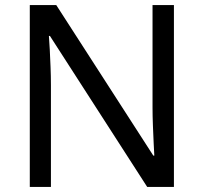

<svg xmlns="http://www.w3.org/2000/svg" viewBox="-20 -734 800 754"><path d="M663 0H558L176 -593H172Q174 -570 175.5 -538.5Q177 -507 178.5 -471.5Q180 -436 180 -399V0H97V-714H201L582 -123H586Q585 -139 583.5 -171Q582 -203 580.5 -241Q579 -279 579 -311V-714H663Z"/></svg>

Font: Noto Sans Ambassadori
Style: Regular
Weight: 400
Designer: Monotype Design Team
Foundry: Monotype Imaging Inc.
Version: Version 2.013